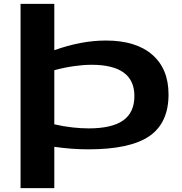

<svg xmlns="http://www.w3.org/2000/svg" viewBox="-20 -760 938 990"><path d="M86 210V-740H260V-501Q399 -551 526 -551Q681 -551 765 -478Q849 -405 849 -273Q849 -126 750 -58Q651 10 436 10Q349 10 260 -3V210ZM437 -98Q557 -98 615 -139Q673 -180 673 -265Q673 -426 452 -426Q411 -426 361.5 -419Q312 -412 260 -398V-119Q308 -108 353 -103Q398 -98 437 -98Z"/></svg>

Font: Georama ExtraExtended SemiBold
Style: Regular
Weight: 600
Width: 8
Designer: Jean-Baptiste Levee
Foundry: Production Type
Version: Version 1.000